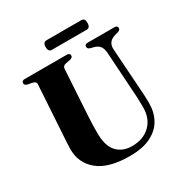

<svg xmlns="http://www.w3.org/2000/svg" viewBox="-192 -986 1102 1151"><g transform="rotate(-30 359.0 -410.0)"><path d="M587.5 -306 569.5 -588Q567.5 -617.5 555 -634.2Q542.5 -651 516 -658L495.5 -663Q476 -668.5 476 -683Q476 -700 496.5 -700H682Q703 -700 703 -683Q703 -669 683 -663L664 -658Q607 -642 611.5 -586.5L630 -309Q632 -282.5 633.5 -256.8Q635 -231 635 -204Q635.5 -142 609 -92.5Q582.5 -43 525.5 -13.8Q468.5 15.5 378 15.5Q231 15.5 159.2 -43.8Q87.5 -103 88 -198.5Q88 -216.5 90 -249Q92 -281.5 94.5 -319L114 -634Q115.5 -652.5 88 -658L60.5 -663Q40 -667.5 40 -682.5Q40 -700 61 -700H352Q373.5 -700 373.5 -682.5Q373.5 -668 353 -663.5L323.5 -658Q300 -653.5 299 -634L280 -320Q277.5 -284.5 277 -255Q276.5 -225.5 276.5 -204.5Q276 -112.5 314.8 -71Q353.5 -29.5 419 -29.5Q497 -29.5 544.5 -75.5Q592 -121.5 591.5 -201.5Q591.5 -237.5 590.2 -261.2Q589 -285 587.5 -306ZM265.5 -802.5Q265.5 -836 291 -836H530Q543.5 -836 549.5 -828.8Q555.5 -821.5 555.5 -803Q555.5 -770 530 -770H291Q265.5 -770 265.5 -802.5Z"/></g></svg>

Font: Fraunces 72pt
Style: Bold
Weight: 700
Version: Version 1.000;[b76b70a41]